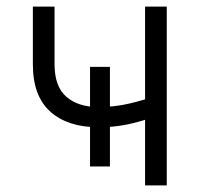

<svg xmlns="http://www.w3.org/2000/svg" viewBox="-20 -559 602 579"><path d="M276.9 -175.3Q184.1 -175.3 131.6 -222.4Q79.1 -269.5 79.1 -365.2V-539.1H144.5V-365.2Q144.5 -297.9 180.2 -267.1Q215.8 -236.3 276.4 -236.3Q325.7 -236.3 369.6 -246.6Q413.6 -256.8 458.5 -272.9V-210.9Q426.3 -199.7 397 -191.7Q367.7 -183.6 338.6 -179.4Q309.6 -175.3 276.9 -175.3ZM417.5 0V-539.1H482.9V0ZM251.5 -57.1V-357.4H311.5V-57.1Z"/></svg>

Font: Inter 18pt Light
Style: Regular
Weight: 300
Designer: Rasmus Andersson
Foundry: rsms
Version: Version 4.001;git-66647c0bb